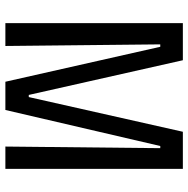

<svg xmlns="http://www.w3.org/2000/svg" viewBox="-13 -687 700 714"><g transform="rotate(90 337.0 -330.0)"><path d="M66 0V-660H204L333 -87H341L470 -660H608V0H525L531 -576H523L389 0H284L154 -576H145L151 0Z"/></g></svg>

Font: Bricolage Grotesque Condensed
Style: Regular
Weight: 400
Width: 3
Designer: Mathieu Triay
Foundry: Atelier Triay
Version: Version 1.000;gftools[0.9.30]